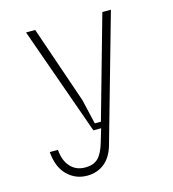

<svg xmlns="http://www.w3.org/2000/svg" viewBox="-109 -620 817 909"><g transform="rotate(-15 300.0 -165.0)"><path d="M208 160Q249 160 271.5 138Q294 116 309 64L328 0H290L102 -530H147L277 -151L305 -30H335L476 -530H518L343 88Q327 144 291.5 172Q256 200 207 200Q150 200 110 160.5Q70 121 64 46H104Q108 99 135.5 129.5Q163 160 208 160Z"/></g></svg>

Font: Fliege Mono Thin
Style: Regular
Weight: 100
Version: Version 0.020;Glyphs 3.3 (3306)